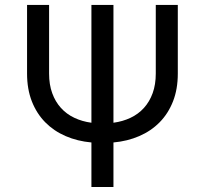

<svg xmlns="http://www.w3.org/2000/svg" viewBox="-20 -747 818 767"><path d="M690.3 -727.3V-453.1Q690.3 -391 671.2 -342.2Q652 -293.3 617.7 -258.5Q583.5 -223.7 536.2 -203.3Q489 -182.9 433.2 -177.9V0H345.2V-177.9Q289.4 -182.9 242.2 -203.3Q195 -223.7 160.7 -258.5Q126.4 -293.3 107.2 -342.2Q88.1 -391 88.1 -453.1V-727.3H176.1V-453.1Q176.1 -409.1 188.6 -374.8Q201 -340.6 223.4 -315.9Q245.7 -291.2 276.8 -276.5Q307.9 -261.7 345.2 -256.7V-727.3H433.2V-256.7Q470.5 -261.7 501.6 -276.5Q532.7 -291.2 555 -315.9Q577.4 -340.6 589.8 -374.8Q602.3 -409.1 602.3 -453.1V-727.3Z"/></svg>

Font: Interop
Style: Regular
Weight: 400
Designer: Rasmus Andersson, Google, Jang Haemin
Foundry: jhaemin
Version: Version 1.008